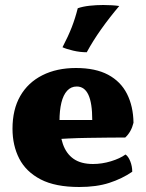

<svg xmlns="http://www.w3.org/2000/svg" viewBox="-20 -739 585 768"><path d="M297 9Q201 9 142.5 -21.5Q84 -52 57 -104.5Q30 -157 30 -224Q30 -301 61 -355Q92 -409 149.5 -438Q207 -467 284 -467Q362 -467 412.5 -440Q463 -413 488 -363.5Q513 -314 514 -248Q505 -211 481 -189Q448 -189 410 -188.5Q372 -188 332 -187.5Q292 -187 252 -185Q212 -183 175 -180V-259H349Q349 -327 333.5 -360Q318 -393 287 -393Q264 -393 248.5 -376Q233 -359 225.5 -328Q218 -297 218 -255Q218 -202 231.5 -163Q245 -124 274.5 -103.5Q304 -83 352 -83Q388 -83 424 -94Q460 -105 482 -121Q493 -114 501 -94Q509 -74 509 -52Q468 -24 417 -7.5Q366 9 297 9ZM327 -530Q300 -530 272.5 -536.5Q245 -543 230 -550Q253 -594 267 -630Q281 -666 291 -706Q311 -713 338 -716Q365 -719 393 -719Q410 -719 427 -718Q444 -717 457 -715Q418 -669 385 -622.5Q352 -576 327 -530Z"/></svg>

Font: Vollkorn Black
Style: Regular
Weight: 900
Designer: Friedrich Althausen
Foundry: Friedrich Althausen
Version: Version 5.000